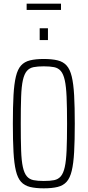

<svg xmlns="http://www.w3.org/2000/svg" viewBox="-20 -1017 477 1045"><path d="M218 8Q174 8 143.5 0.5Q113 -7 94.5 -27.5Q76 -48 66.5 -87.5Q57 -127 53.5 -189.5Q50 -252 50 -344Q50 -436 53.5 -498.5Q57 -561 66.5 -600.5Q76 -640 94.5 -660.5Q113 -681 143.5 -688.5Q174 -696 218 -696Q263 -696 293.5 -688.5Q324 -681 342.5 -660.5Q361 -640 370.5 -600.5Q380 -561 383.5 -498.5Q387 -436 387 -344Q387 -252 383.5 -189.5Q380 -127 370.5 -87.5Q361 -48 342.5 -27.5Q324 -7 293.5 0.5Q263 8 218 8ZM218 -32Q252 -32 274.5 -36.5Q297 -41 311 -57.5Q325 -74 332.5 -107.5Q340 -141 342.5 -198.5Q345 -256 345 -344Q345 -432 342.5 -489.5Q340 -547 332.5 -580.5Q325 -614 311 -630.5Q297 -647 274.5 -651.5Q252 -656 218 -656Q185 -656 162.5 -651.5Q140 -647 126 -630.5Q112 -614 104.5 -580.5Q97 -547 95 -489.5Q93 -432 93 -344Q93 -256 95 -198.5Q97 -141 104.5 -107.5Q112 -74 126 -57.5Q140 -41 162.5 -36.5Q185 -32 218 -32ZM196 -799V-863H241V-799ZM125 -963V-997H312V-963Z"/></svg>

Font: Saira ExtraCondensed ExtraLight
Style: Regular
Weight: 250
Width: 2
Designer: Hector Gatti with collaboration of the Omnibus-Type team
Foundry: Omnibus-Type
Version: Version 1.101